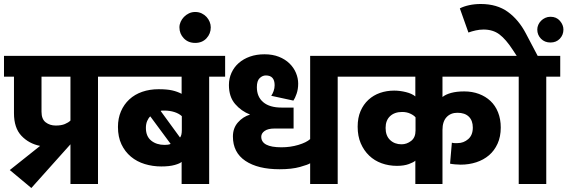

<svg xmlns="http://www.w3.org/2000/svg" viewBox="-30 -922 2843 962"><path d="M541 -538H461V0H323V-199L127 20L19 -70L171 -191Q115 -202 77.5 -241.5Q40 -281 40 -355V-538H-10V-642H541ZM178 -362Q178 -325 199 -309Q220 -293 249 -293Q277 -293 295 -300.5Q313 -308 323 -318V-538H178Z M765 -475Q807 -475 833 -469Q859 -463 880 -452V-538H521V-642H1098V-538H1018V0H880V-111Q872 -103 845.5 -95.5Q819 -88 778 -88Q735 -88 695.5 -100Q656 -112 626 -137Q596 -162 578.5 -199Q561 -236 561 -286Q561 -329 576 -364Q591 -399 618 -424Q645 -449 682.5 -462Q720 -475 765 -475ZM701 -281Q701 -239 727.5 -217.5Q754 -196 795 -196Q802 -196 810.5 -197Q819 -198 825 -201L723 -339Q714 -331 707.5 -316Q701 -301 701 -281ZM881 -340Q867 -353 844 -360.5Q821 -368 793 -368Q789 -368 783.5 -368Q778 -368 775 -366L872 -233Q881 -243 881 -271Z M869 -785Q869 -799 875 -812.5Q881 -826 891.5 -837Q902 -848 916.5 -855Q931 -862 948 -862Q966 -862 980.5 -855Q995 -848 1005 -837Q1015 -826 1020.5 -812.5Q1026 -799 1026 -785Q1026 -753 1004.5 -730Q983 -707 948 -707Q913 -707 891 -730Q869 -753 869 -785Z M1524 -642H1742V-538H1662V0H1524V-104Q1514 -97 1473 -85.5Q1432 -74 1371 -74Q1262 -74 1199.5 -116Q1137 -158 1137 -238Q1137 -280 1162 -308.5Q1187 -337 1223 -348Q1179 -365 1148 -401Q1117 -437 1117 -496Q1117 -529 1130 -557.5Q1143 -586 1166.5 -606.5Q1190 -627 1222.5 -638.5Q1255 -650 1295 -650Q1336 -650 1367.5 -637.5Q1399 -625 1420.5 -604Q1442 -583 1453 -556.5Q1464 -530 1464 -503Q1464 -475 1456 -452Q1448 -429 1440 -418L1329 -442Q1336 -452 1341 -466Q1346 -480 1346 -495Q1346 -544 1302 -544Q1285 -544 1271 -530.5Q1257 -517 1257 -485Q1257 -437 1289 -410Q1321 -383 1381 -383H1441V-278H1345Q1313 -278 1296 -266Q1279 -254 1279 -237Q1279 -184 1380 -184Q1425 -184 1465 -196Q1505 -208 1524 -225Z M2052 -334Q2044 -344 2026 -352.5Q2008 -361 1985 -361Q1947 -361 1924.5 -340Q1902 -319 1902 -281Q1902 -242 1924.5 -220.5Q1947 -199 1982 -199Q2008 -199 2030 -216Q2052 -233 2052 -268ZM2187 0H2051V-117Q2043 -109 2018.5 -100Q1994 -91 1959 -91Q1918 -91 1882 -104Q1846 -117 1819.5 -142.5Q1793 -168 1777.5 -204Q1762 -240 1762 -287Q1762 -332 1776.5 -365.5Q1791 -399 1816 -422Q1841 -445 1874 -456.5Q1907 -468 1945 -468Q1974 -468 2004 -460.5Q2034 -453 2051 -439V-538H1722V-642H2524V-538H2187V-436Q2203 -449 2230.5 -456.5Q2258 -464 2296 -464Q2336 -464 2369.5 -451.5Q2403 -439 2427.5 -416Q2452 -393 2465.5 -359Q2479 -325 2479 -283Q2479 -237 2463 -202Q2447 -167 2420 -144Q2393 -121 2356.5 -109Q2320 -97 2278 -97Q2267 -97 2250 -98.5Q2233 -100 2225 -102L2234 -207Q2242 -205 2247.5 -205Q2253 -205 2263 -205Q2293 -205 2316 -225Q2339 -245 2339 -283Q2339 -318 2319 -337.5Q2299 -357 2262 -357Q2228 -357 2207.5 -335Q2187 -313 2187 -271Z M2569 -538H2499V-642H2559L2540 -671Q2505 -725 2472.5 -749.5Q2440 -774 2393 -774Q2373 -774 2353 -769.5Q2333 -765 2317 -759L2274 -880Q2293 -890 2320.5 -896Q2348 -902 2379 -902Q2460 -902 2514.5 -862.5Q2569 -823 2605 -754L2664 -642H2777V-538H2707V0H2569ZM2662 -774Q2662 -786 2667 -797.5Q2672 -809 2681 -818Q2690 -827 2702 -832.5Q2714 -838 2728 -838Q2758 -838 2775.5 -817.5Q2793 -797 2793 -774Q2793 -747 2775 -728Q2757 -709 2728 -709Q2699 -709 2680.5 -728Q2662 -747 2662 -774Z"/></svg>

Font: Mukta ExtraBold
Style: Regular
Weight: 800
Designer: Girish Dalvi and Yashodeep Gholap
Foundry: Ek Type
Version: Version 2.538;PS 1.002;hotconv 16.6.51;makeotf.lib2.5.65220;